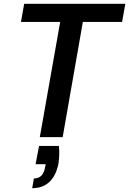

<svg xmlns="http://www.w3.org/2000/svg" viewBox="-20 -720 678 1008"><path d="M189 0 296 -605H90L107 -700H638L621 -605H415L309 0ZM149 268 158 217Q183 217 197.5 202Q212 187 217 157L220 142H167L185 46H289Q292 70 291 94Q290 118 287 138Q275 201 240 234.5Q205 268 149 268Z"/></svg>

Font: DM Sans SemiBold
Style: Italic
Weight: 600
Italic angle: -10°
Designer: Colophon Foundry, Jonny Pinhorn
Foundry: Colophon Foundry
Version: Version 4.004;gftools[0.9.30]